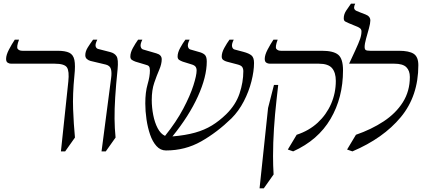

<svg xmlns="http://www.w3.org/2000/svg" viewBox="-20 -800 2291 1040"><path d="M310 20 350 -358Q356 -415 342.5 -435Q329 -455 276 -455H40Q30 -455 21.5 -460.5Q13 -466 13 -481Q13 -502 28.5 -531.5Q44 -561 60 -585H83Q68 -545 76 -535Q84 -525 101 -525H291Q333 -525 355 -514.5Q377 -504 383 -475Q389 -446 383 -390Q373 -289 376 -209Q379 -129 386 -55L333 20Z M511 -535 577 -518Q601 -512 611.5 -495Q622 -478 617 -425Q608 -338 604 -273Q600 -208 600.5 -156.5Q601 -105 606 -55L553 20H530L582 -378Q586 -407 581 -425.5Q576 -444 554 -450L470 -470Q459 -473 450.5 -480.5Q442 -488 442 -501Q442 -522 456 -544Q470 -566 484 -585H507Q495 -561 498 -549.5Q501 -538 511 -535Z M879 15Q849 15 827.5 -9Q806 -33 793 -71Q780 -109 773.5 -153.5Q767 -198 767 -240Q767 -301 779.5 -343.5Q792 -386 792 -418Q792 -434 787 -440.5Q782 -447 764 -451L714 -466Q703 -470 694.5 -475.5Q686 -481 686 -494Q686 -515 700 -540.5Q714 -566 728 -585H751Q739 -561 742 -548Q745 -535 755 -532L827 -511Q856 -503 856 -479Q856 -453 842.5 -422Q829 -391 815.5 -351.5Q802 -312 802 -259Q802 -218 810 -177Q818 -136 834 -105.5Q850 -75 874 -64Q935 -140 972.5 -211Q1010 -282 1027.5 -337Q1045 -392 1045 -418Q1045 -431 1039 -439Q1033 -447 1015 -452L970 -466Q959 -470 950.5 -475.5Q942 -481 942 -494Q942 -515 956 -540.5Q970 -566 984 -585H1007Q995 -561 998 -548Q1001 -535 1011 -532L1056 -519Q1077 -514 1088.5 -504Q1100 -494 1100 -467Q1100 -384 1052 -278Q1004 -172 914 -61Q985 -67 1036.5 -81.5Q1088 -96 1128 -120.5Q1168 -145 1205 -181Q1257 -232 1277.5 -293.5Q1298 -355 1298 -414Q1298 -428 1292 -437Q1286 -446 1266 -451L1209 -466Q1198 -469 1189.5 -475Q1181 -481 1181 -494Q1181 -515 1195 -540.5Q1209 -566 1223 -585H1246Q1234 -561 1237 -548Q1240 -535 1250 -532L1299 -519Q1329 -511 1342.5 -499.5Q1356 -488 1356 -459Q1356 -415 1342 -359.5Q1328 -304 1300.5 -251Q1273 -198 1234 -159Q1156 -83 1069.5 -34Q983 15 879 15Z M1568 20 1539 10 1587 -70Q1654 -92 1701 -135.5Q1748 -179 1773.5 -237.5Q1799 -296 1799 -362Q1799 -407 1778.5 -431Q1758 -455 1707 -455H1441Q1431 -455 1422.5 -460.5Q1414 -466 1414 -481Q1414 -502 1429.5 -531.5Q1445 -561 1461 -585H1484Q1469 -545 1477 -535Q1485 -525 1502 -525H1723Q1786 -525 1812 -503.5Q1838 -482 1838 -419Q1838 -271 1770.5 -156Q1703 -41 1568 20ZM1386 220 1432 -215 1464 -340H1487L1478 -260Q1469 -181 1464 -103.5Q1459 -26 1459 45Q1459 97 1462 145L1409 220Z M2140 -525Q2196 -525 2221 -508.5Q2246 -492 2246 -447Q2246 -280 2151 -165.5Q2056 -51 1889 20L1860 10L1908 -70Q1992 -99 2058 -142.5Q2124 -186 2162 -246Q2200 -306 2200 -383Q2200 -417 2181 -436Q2162 -455 2116 -455H1871L1904 -526Q1923 -567 1930.5 -589Q1938 -611 1938 -630Q1938 -642 1928 -648.5Q1918 -655 1904 -660L1870 -674Q1858 -679 1850 -683.5Q1842 -688 1842 -701Q1842 -722 1854.5 -741.5Q1867 -761 1881 -780H1904Q1898 -768 1898 -759Q1898 -747 1911 -741L1933 -732L1959 -722Q1986 -712 1986 -689Q1986 -674 1978.5 -646.5Q1971 -619 1963 -591Q1955 -563 1955 -544Q1955 -534 1960.5 -529.5Q1966 -525 1985 -525Z"/></svg>

Font: Bona Nova
Style: Italic
Weight: 400
Italic angle: -4°
Designer: Mateusz Machalski
Foundry: Capitalics
Version: Version 4.001; ttfautohint (v1.8.3)